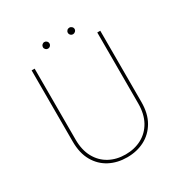

<svg xmlns="http://www.w3.org/2000/svg" viewBox="-185 -953 1062 1107"><g transform="rotate(-30 346.5 -399.5)"><path d="M138 -230Q138 -160 165 -111Q192 -62 239 -36.5Q286 -11 346 -11Q406 -11 453.5 -36.5Q501 -62 528 -111Q555 -160 555 -230V-702H575V-228Q575 -151 544.5 -98.5Q514 -46 462.5 -19Q411 8 346 8Q281 8 229.5 -19Q178 -46 148 -98.5Q118 -151 118 -228V-702H138ZM241 -785Q241 -794 247.5 -800.5Q254 -807 263 -807Q272 -807 278.5 -800.5Q285 -794 285 -785Q285 -776 278.5 -769.5Q272 -763 263 -763Q254 -763 247.5 -769.5Q241 -776 241 -785ZM407 -785Q407 -794 413.5 -800.5Q420 -807 430 -807Q438 -807 445 -800.5Q452 -794 452 -785Q452 -776 445 -769.5Q438 -763 430 -763Q420 -763 413.5 -769.5Q407 -776 407 -785Z"/></g></svg>

Font: Josefin Sans Thin Thin
Style: Regular
Weight: 250
Version: Version 2.001